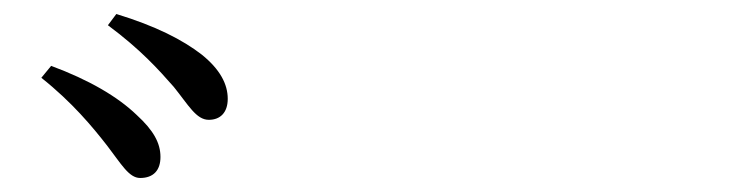

<svg xmlns="http://www.w3.org/2000/svg" viewBox="-20 -863 1040 274"><path d="M180 -609C199 -609 209 -620 209 -639C209 -659 199 -677 175 -699C148 -725 107 -749 53 -769L39 -752C83 -717 112 -682 133 -655C153 -629 164 -609 180 -609ZM278 -692C294 -692 305 -702 305 -722C305 -743 294 -764 268 -785C241 -806 202 -826 146 -843L134 -827C181 -792 206 -764 228 -739C249 -713 260 -692 278 -692Z"/></svg>

Font: Noto Serif SC Medium
Style: Regular
Weight: 500
Designer: Ryoko NISHIZUKA 西塚涼子 (kana & ideographs); Frank Grießhammer (Latin, Greek & Cyrillic); Wenlong ZHANG 张文龙 (bopomofo); San
Foundry: Adobe Systems Incorporated
Version: Version 1.001;PS 1.001;hotconv 16.6.54;makeotf.lib2.5.65590